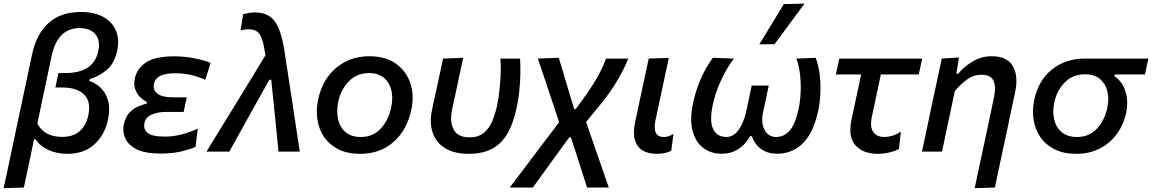

<svg xmlns="http://www.w3.org/2000/svg" viewBox="-36 -810 6157 1026"><path d="M-16.5 195.5Q-5 141 6.5 88.5Q17.5 35.5 30.5 -25.5L135.5 -520Q158.5 -628 223.5 -687Q288.5 -746 397 -746Q469.5 -746 517 -719Q564.5 -692 584 -645.5Q595.5 -617.5 595.5 -585Q595.5 -563.5 590.5 -540.5Q576.5 -472.5 535 -437Q493.5 -401.5 443.5 -387.5L441 -377.5Q459 -372.5 480.8 -358.2Q502.5 -344 520 -319Q537.5 -294 545 -257.5Q547.5 -243.5 547.5 -227Q547.5 -201.5 541 -171Q524 -89.5 468.8 -38.8Q413.5 12 323 12Q269 12 223.2 -8.5Q177.5 -29 154 -66H146L136.5 -20.5Q124.5 37 114 87.5Q103 137.5 91.5 192ZM296 -78.5Q355 -78.5 389.8 -109Q424.5 -139.5 436 -194.5Q440.5 -215 440.5 -233Q440.5 -277.5 413.5 -304.5Q375.5 -342.5 295.5 -342.5H260L276 -419.5H311.5Q465 -419.5 489 -536.5Q493 -554.5 493 -570Q493 -606 472.5 -628.5Q443.5 -660 389.5 -660Q271.5 -660 239.5 -509.5L163.5 -149.5Q201 -78.5 296 -78.5Z M822.5 10.5Q737.5 10.5 692.2 -13.2Q647 -37 632.5 -73Q623 -96 623 -120Q623 -133 626 -146Q634 -183 653.2 -205.2Q672.5 -227.5 697.5 -239Q722.5 -250.5 747.5 -256.5L749 -265.5Q732 -273 714.2 -289.8Q696.5 -306.5 687 -332Q681.5 -346.5 681.5 -364Q681.5 -376.5 684.5 -391Q696 -444.5 744.8 -476.8Q793.5 -509 896 -509Q948.5 -509 1001.2 -498.8Q1054 -488.5 1089.5 -474L1061 -383.5Q1017.5 -403 978.2 -410.8Q939 -418.5 902 -418.5Q849.5 -418.5 821.2 -405Q793 -391.5 786.5 -361Q785 -354 785 -348Q785 -325.5 805 -310Q830.5 -290 884 -290H962L945.5 -212H854.5Q807 -212 774.8 -198Q742.5 -184 735.5 -151.5Q734 -144.5 734 -138.5Q734 -115.5 753 -100Q776.5 -80 846 -80Q893 -80 938.8 -92.8Q984.5 -105.5 1021 -122.5L1009 -25Q980.5 -12.5 934 -1Q887.5 10.5 822.5 10.5Z M1067.5 0Q1109 -67.5 1153.5 -140.5Q1198 -213 1240 -281Q1274 -336.5 1311 -397Q1348 -457.5 1382.5 -514.5Q1375 -568 1365 -598.2Q1355 -628.5 1338.2 -641Q1321.5 -653.5 1292.5 -653.5Q1286.5 -653.5 1274 -652.2Q1261.5 -651 1249.5 -647.5L1263 -734Q1278 -738 1293.2 -740.8Q1308.5 -743.5 1326.5 -743.5Q1398 -743.5 1432.5 -695.8Q1467 -648 1484 -538L1523.5 -279.5Q1533.5 -214.5 1540.5 -167.5Q1547.5 -120.5 1553.5 -81Q1559.5 -41.5 1566 0H1452Q1446.5 -58 1440.8 -117.5Q1435 -177 1429 -232L1413.5 -384H1403.5L1318.5 -232.5Q1285.5 -172.5 1253 -114.5Q1220.5 -56 1189.5 0Z M1889 12Q1821 12 1773 -12Q1725 -36 1696.8 -76.8Q1668.5 -117.5 1660.5 -169Q1657 -191 1657 -213.5Q1657 -244 1663.5 -275.5Q1686.5 -386.5 1761 -448Q1835.5 -509.5 1937 -509.5Q2025 -509.5 2080.8 -469Q2136.5 -428.5 2157.5 -363Q2169 -326 2169 -286.5Q2169 -255.5 2162 -223Q2139.5 -116.5 2067.8 -52.2Q1996 12 1889 12ZM1892.5 -78Q1958 -78 1999.2 -123.5Q2040.5 -169 2054 -234Q2060 -261 2060 -286Q2060 -307.5 2055.5 -327Q2045.5 -369 2015.5 -394.2Q1985.5 -419.5 1936 -419.5Q1871 -419.5 1828 -375.2Q1785 -331 1771 -264Q1766 -238.5 1766 -215Q1766 -193 1770.5 -172.5Q1780 -130 1810.5 -104Q1841 -78 1892.5 -78Z M2467 12Q2392.5 12 2343.8 -17.5Q2295 -47 2276.5 -100Q2266 -129.5 2266 -164.5Q2266 -192 2272.5 -223Q2277 -244.5 2281 -262.8Q2285 -281 2289 -299Q2301.5 -356.5 2311.5 -402.8Q2321.5 -449 2331.5 -497L2439 -501Q2421 -417 2406 -345.5Q2390.5 -274 2380 -225Q2374.5 -200 2374.5 -178Q2374.5 -144 2388 -118.5Q2409.5 -76 2474 -76Q2519 -76 2547.8 -98.8Q2576.5 -121.5 2593.5 -160.5Q2610.5 -199.5 2621 -249Q2628.5 -285 2633.2 -330Q2638 -375 2639.5 -419Q2640 -433.5 2640 -447Q2640 -474.5 2638 -497H2743Q2745.5 -462 2744.8 -417Q2744 -372 2739.2 -324.5Q2734.5 -277 2725 -234.5Q2708 -154 2677.5 -99.2Q2647 -44.5 2596 -16.2Q2545 12 2467 12Z M2688 192Q2721 148 2770 83.5Q2819 19 2876.5 -57.5L2952 -157L2918.5 -257.5Q2899 -316.5 2878.5 -377.5Q2858 -438.5 2838 -497L2950 -501Q2959 -470 2971.5 -429.5Q2983.5 -389 2995 -350.5Q3006.5 -312 3014.5 -286L3032.5 -227H3040.5L3093.5 -300Q3138 -363.5 3163.8 -411.5Q3189.5 -459.5 3202.5 -497H3321.5Q3302 -447.5 3266.2 -385.5Q3230.5 -323.5 3176 -256L3096 -158.5L3144 -18.5Q3169 53.5 3185.5 100.5Q3201.5 147 3217 192H3101Q3087.5 150 3074.5 108.5Q3061 66.5 3047 23L3015 -76H3006L2956 -7.5Q2907.5 59 2872.5 107.5Q2837.5 156 2811.5 192Z M3472.5 12Q3430 12 3399.5 -5.2Q3369 -22.5 3357.5 -60Q3351.5 -78 3351.5 -102Q3351.5 -127 3358 -158Q3366 -194 3371.5 -219.5Q3376.5 -245 3382.5 -273Q3397 -339.5 3408 -391.5Q3419 -443 3430.5 -497L3538 -500.5Q3519 -412 3503 -337.2Q3487 -262.5 3476 -210.5L3467 -168.5Q3462.5 -148 3462.5 -132Q3462.5 -114 3468 -101.5Q3477.5 -78 3513 -78Q3536 -78 3563 -94L3551 -4.5Q3537 3 3517.5 7.5Q3498 12 3472.5 12Z M3819.5 11.5Q3765 11.5 3723.5 -18.5Q3682 -48.5 3665.5 -109Q3657.5 -137 3657.5 -172Q3657.5 -212 3668 -261Q3681.5 -324.5 3707.8 -386Q3734 -447.5 3773 -501L3885.5 -497Q3845.5 -443.5 3815.8 -378.2Q3786 -313 3772.5 -248Q3764 -208 3764 -177.5Q3764 -142 3775.5 -119.5Q3796.5 -78 3845.5 -78Q3884.5 -78 3911.8 -117.2Q3939 -156.5 3952 -216.5Q3959.5 -252 3967 -287Q3974.5 -321.5 3981 -353H4072Q4065 -320.5 4057.5 -284Q4049.5 -247.5 4041.5 -210.5Q4037 -189.5 4037 -170.5Q4037 -140 4049.5 -116Q4069.5 -78 4112 -78Q4153.5 -78 4183.8 -112Q4214 -146 4231.5 -228Q4240.5 -270.5 4242.5 -319Q4243 -332 4243 -344.5Q4243 -379.5 4239 -413.5Q4233.5 -460 4219.5 -497L4323 -501Q4337.5 -462 4344 -414.5Q4348.5 -378.5 4348.5 -341Q4348.5 -328.5 4348 -316Q4346 -265 4336.5 -218.5Q4318 -133 4285 -82.8Q4252 -32.5 4209.2 -10.5Q4166.5 11.5 4118 11.5Q4077.5 11.5 4049.5 -2.8Q4021.5 -17 4005 -38.8Q3988.5 -60.5 3981.5 -82.5H3972.5Q3960.5 -60.5 3940.2 -38.8Q3920 -17 3890 -2.8Q3860 11.5 3819.5 11.5ZM4021.5 -573Q4054.5 -627.5 4087.5 -681Q4120 -734.5 4152.5 -788L4263 -790.5Q4222.5 -735 4182.5 -681.5Q4142.5 -627.5 4103 -574Z M4656.5 12Q4576 12 4535.5 -33.5Q4508 -64.5 4508 -116Q4508 -140.5 4514 -169Q4527.5 -233 4540 -291.5Q4552.5 -350 4566 -412H4430.5L4449 -497H4892L4873.5 -412H4671Q4659 -356 4647.5 -300.5Q4635.5 -245 4623.5 -189Q4618.5 -166.5 4618.5 -148.5Q4618.5 -121.5 4630 -105Q4648.5 -78 4690 -78Q4710 -78 4732 -84.5Q4754 -91 4778 -106.5L4767.5 -14Q4748 -3 4716.8 4.5Q4685.5 12 4656.5 12Z M5172.5 195.5Q5183.5 144 5196.5 82.5Q5209.5 21 5224 -46Q5236.5 -106.5 5250 -168Q5263 -229.5 5275.5 -290Q5281 -315.5 5281 -336Q5281 -361 5273 -378.5Q5258.5 -410.5 5209 -410.5Q5166.5 -410.5 5132.2 -385.5Q5098 -360.5 5066.5 -324L5043 -213Q5030.5 -155 5020 -105Q5009.5 -54.5 4998 0H4891Q4902.5 -54.5 4913.5 -106Q4924.5 -157 4937 -218L4947.5 -268Q4958.5 -318 4971 -376.5Q4983 -434.5 4996.5 -497L5088.5 -503L5074.5 -416H5084.5Q5111.5 -450.5 5159 -480Q5206.5 -509.5 5264 -509.5Q5344 -509.5 5376 -457.5Q5395.5 -425 5395.5 -378Q5395.5 -350 5388.5 -316.5Q5377.5 -265.5 5368.2 -222.2Q5359 -179 5351.5 -142L5334.5 -62Q5320 6 5306.8 67.5Q5293.5 129 5280.5 192Z M5716 12Q5648 12 5600 -12Q5552 -36 5523.8 -76.8Q5495.5 -117.5 5487.5 -169Q5484 -191 5484 -213.5Q5484 -244 5490.5 -275.5Q5511.5 -378.5 5584.2 -437.8Q5657 -497 5761.5 -497H6100.5L6082.5 -412H5920.5L5918.5 -403Q5962.5 -374.5 5978.5 -320Q5987.5 -289.5 5987.5 -257.5Q5987.5 -233 5982 -207.5Q5967.5 -141.5 5930.8 -92.2Q5894 -43 5839 -15.5Q5784 12 5716 12ZM5719.5 -78Q5785 -78 5826 -123Q5867 -168 5881 -233Q5886.5 -258 5886.5 -280.5Q5886.5 -302.5 5881.5 -322.5Q5871.5 -363.5 5841.5 -388.2Q5811.5 -413 5762 -413Q5697 -413 5654.2 -370Q5611.5 -327 5598 -263Q5592.5 -237.5 5592.5 -214.5Q5592.5 -192 5597.5 -171.5Q5607 -129.5 5637.5 -103.8Q5668 -78 5719.5 -78Z"/></svg>

Font: Heraclito Medium
Style: Italic
Weight: 500
Italic angle: -12°
Designer: Kostas Bartsokas (font) & Cristiano Sobral (main changes)
Foundry: Kostas Bartsokas (font) & Cristiano Sobral (main changes)
Version: Version 1.00;July 8, 2020;FontCreator 13.0.0.2655 64-bit